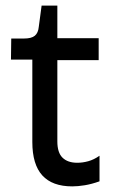

<svg xmlns="http://www.w3.org/2000/svg" viewBox="-20 -653 406 683"><path d="M237 10Q166 10 130.5 -29Q95 -68 95 -148V-441H19L20 -516H66Q92 -516 104 -526Q116 -536 118 -558L128 -633H184V-517H331V-439H184V-150Q184 -110 202.5 -92Q221 -74 255 -74Q274 -74 294 -79.5Q314 -85 334 -99V-8Q306 2 281.5 6Q257 10 237 10Z"/></svg>

Font: Bricolage Grotesque 24pt
Style: Regular
Weight: 400
Designer: Mathieu Triay
Foundry: Atelier Triay
Version: Version 1.001;gftools[0.9.33.dev8+g029e19f]